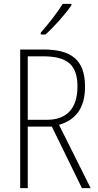

<svg xmlns="http://www.w3.org/2000/svg" viewBox="-20 -969 507 989"><path d="M348 -942V-949H303C273 -901 233 -850 190 -801V-791H214C257 -829 316 -895 348 -942ZM203 -714H84V0H123V-317H247L402 0H447L284 -326C371 -351 418 -414 418 -522C418 -665 343 -714 203 -714ZM200 -679C326 -679 379 -636 379 -523C379 -405 318 -352 223 -352H123V-679Z"/></svg>

Font: Noto Sans Devanagari Condensed ExtraLight
Style: Regular
Weight: 200
Width: 3
Designer: Jelle Bosma - Monotype Design Team
Foundry: Monotype Imaging Inc.
Version: Version 2.004